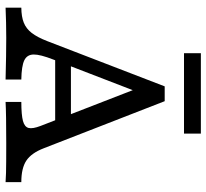

<svg xmlns="http://www.w3.org/2000/svg" viewBox="-46 -695 741 689"><g transform="rotate(90 324.5 -350.5)"><path d="M127.3 -148.9 289.9 -571H343.1L512.1 -136.9Q529.2 -92.7 556.3 -74.6Q583.4 -56.5 633.7 -56.5V0L600.4 -1.6Q573.7 -2.4 495.2 -2.4Q387.4 -2.4 345.8 0V-56.5Q392.5 -56.6 414.1 -62.4Q435.6 -68.3 439.2 -82.7Q442.8 -97.2 431.9 -125.6L296.6 -474.3L314.6 -485.1L193.8 -171.7Q175.2 -124.2 175.6 -100.6Q176 -77 196.6 -67.1Q217.3 -57.3 265.5 -56.5V0Q176.2 -2.4 115.9 -2.4Q61.3 -2.4 7.5 0V-56.5Q40.2 -56.8 61.5 -65.4Q82.9 -74 98.2 -93.8Q113.5 -113.6 127.3 -148.9ZM186.3 -234.5H432.3L453 -178H163.6ZM170.8 -700.8H459.5V-640.3H170.8Z"/></g></svg>

Font: Playfair Micro SmCond SmLight
Style: Regular
Weight: 360
Width: 4
Designer: Claus Eggers Sørensen
Foundry: Claus Eggers Sørensen
Version: Version 2.100;Glyphs 3.2 (3219)